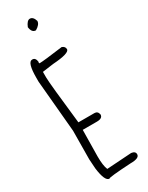

<svg xmlns="http://www.w3.org/2000/svg" viewBox="-302 -1229 1002 1297"><g transform="rotate(-30 199.0 -580.5)"><path d="M78.1 -935.5Q102.5 -935.5 106.4 -898.4H103.5L106.4 -888.7Q139.6 -888.7 291 -909.2Q315.4 -900.4 315.4 -878.9Q315.4 -847.7 183.6 -838.9L97.7 -827.1V-784.2Q97.7 -738.3 134.8 -412.1H259.8Q285.2 -412.1 291 -383.8Q291 -353.5 245.1 -353.5H134.8V-349.6L131.8 -147.5Q131.8 -75.2 146.5 -42L339.8 -54.7Q371.1 -50.8 371.1 -27.3Q371.1 3.9 302.7 3.9Q127 13.7 127 22.5Q91.8 22.5 78.1 -85L73.2 -159.2L75.2 -380.9L39.1 -784.2V-814.5Q39.1 -935.5 75.2 -935.5ZM200.2 -1182.6Q225.6 -1182.6 237.3 -1144.5Q237.3 -1117.2 197.3 -1093.8Q166 -1093.8 160.2 -1139.6Q177.7 -1182.6 200.2 -1182.6Z"/></g></svg>

Font: Sue Ellen Francisco
Style: Regular
Weight: 400
Designer: Kimberly Geswein
Foundry: Kimberly Geswein
Version: Version 1.002 2007